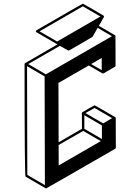

<svg xmlns="http://www.w3.org/2000/svg" viewBox="-20 -962 772 1057"><path d="M233.9 75.2Q231.9 75.2 231.4 74.7L230.5 74.2L120.6 10.3Q115.2 7.3 115.2 -609.4Q115.2 -613.3 118.7 -614.7L295.9 -717.3L291.5 -720.2L181.2 -784.2Q177.7 -786.1 177.7 -790Q177.7 -793.5 181.2 -795.4Q434.1 -941.9 436 -941.9Q437.5 -941.9 493.7 -909.2Q549.8 -876.5 550.8 -875.5L551.8 -873.5H552.2V-872.1L552.7 -871.1L551.8 -867.7L524.4 -819.8Q612.8 -768.6 613.8 -767.6L614.3 -766.6H614.7L615.2 -765.6L615.7 -763.7L616.2 -600.6Q616.2 -596.7 612.8 -594.7L550.3 -558.1L548.3 -557.6Q545.4 -557.6 543.9 -558.1H543.5L468.8 -601.6L301.8 -505.4L302.7 -178.7L431.2 -252.9L430.7 -339.4H431.2V-339.8Q431.2 -342.3 432.4 -343.5Q433.6 -344.7 466.3 -363.5Q499 -382.3 500.5 -382.3Q502.4 -382.3 558.3 -349.6Q614.3 -316.9 614.5 -316.9Q614.7 -316.9 614.7 -316.4L615.7 -315.9L616.2 -314.5H616.7L617.2 -311.5L617.7 -148.9Q617.7 -145.5 614.3 -143.1Q235.8 75.2 233.9 75.2ZM547.9 -282.7 597.2 -311.5 500.5 -367.7 450.7 -339.4ZM541 -196.8V-271.5L444.3 -327.6V-252.9ZM303.2 -51.3 534.7 -185.1 438 -241.2 302.7 -163.6ZM540 -575.7V-643.1L481.9 -609.4ZM294.4 -733.4 532.7 -871.1 436 -927.2 197.8 -789.6ZM227.1 57.1 225.6 -541.5 128.9 -597.7 130.4 1ZM232.4 -552.7 596.2 -762.7 517.6 -808.6 489.3 -759.3Q488.3 -757.8 423.8 -720.5Q359.4 -683.1 357.4 -683.1Q356 -683.1 309.6 -709.5L135.3 -609.4Z"/></svg>

Font: 3D Isometric
Style: Bold
Weight: 700
Designer: GGBotNet
Foundry: GGBotNet
Version: 1.14